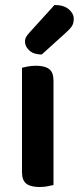

<svg xmlns="http://www.w3.org/2000/svg" viewBox="-20 -740 315 768"><path d="M138 8Q102 8 85 -5.5Q68 -19 68 -51V-469Q76 -471 91 -474Q106 -477 124 -477Q160 -477 177 -463.5Q194 -450 194 -418V0Q186 2 171 5Q156 8 138 8ZM198 -720Q235 -720 255 -703Q275 -686 275 -665Q275 -646 267 -634.5Q259 -623 240 -606L147 -522Q115 -522 97.5 -538Q80 -554 80 -573Q80 -584 84.5 -592Q89 -600 99 -611Z"/></svg>

Font: Baloo Paaji 2 SemiBold
Style: Regular
Weight: 600
Designer: Shuchita Grover, Noopur Datye and Ek Type
Foundry: Ek Type
Version: Version 1.640;hotconv 1.0.111;makeotfexe 2.5.65597; ttfautoh